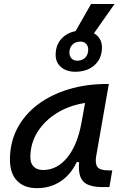

<svg xmlns="http://www.w3.org/2000/svg" viewBox="-20 -952 626 982"><path d="M169.4 10.3Q103 10.3 66.9 -27.8Q30.8 -65.9 30.8 -135.3Q30.8 -223.1 68.1 -294.7Q105.5 -366.2 172.9 -417Q240.2 -467.8 330.6 -495.1Q420.9 -522.5 526.9 -522.5H536.6L472.2 -154.8Q465.3 -115.7 478.3 -98.1Q491.2 -80.6 534.2 -80.6H554.2L539.6 4.9H504.9Q433.1 4.9 405.8 -23.9Q378.4 -52.7 384.8 -122.6H372.1Q342.3 -59.1 289.8 -24.4Q237.3 10.3 169.4 10.3ZM201.2 -82.5Q271.5 -82.5 323.7 -146Q376 -209.5 397 -325.7L415 -425.3Q335 -413.1 271.7 -374.3Q208.5 -335.4 171.9 -277.1Q135.3 -218.8 135.3 -147.5Q135.3 -116.2 152.6 -99.4Q169.9 -82.5 201.2 -82.5ZM364.7 -585Q319.8 -585 292.2 -608.9Q264.6 -632.8 264.6 -671.4Q264.6 -727.5 302.2 -761.7Q339.8 -795.9 401.9 -795.9Q446.8 -795.9 474.1 -772.2Q501.5 -748.5 501.5 -709.5Q501.5 -653.3 463.9 -619.1Q426.3 -585 364.7 -585ZM375 -641.6Q400.4 -641.6 415.8 -657.2Q431.2 -672.9 431.2 -698.2Q431.2 -716.8 420.4 -728Q409.7 -739.3 391.6 -739.3Q366.2 -739.3 350.6 -723.9Q335 -708.5 335 -682.6Q335 -664.6 345.9 -653.1Q356.9 -641.6 375 -641.6ZM339.8 -746.1 445.8 -931.6H565.9L435.5 -746.1Z"/></svg>

Font: Cascadia Mono
Style: Italic
Weight: 400
Italic angle: -10°
Monospace: yes
Designer: Aaron Bell
Foundry: Saja Typeworks
Version: Version 2404.023; ttfautohint (v1.8.4)